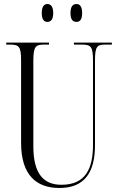

<svg xmlns="http://www.w3.org/2000/svg" viewBox="-20 -926 589 956"><path d="M361 -817C378 -817 389 -829 389 -861C389 -893 378 -906 361 -906C342 -906 331 -893 331 -861C331 -829 342 -817 361 -817ZM216 -817C233 -817 245 -829 245 -861C245 -893 233 -906 216 -906C199 -906 188 -893 188 -861C188 -829 199 -817 216 -817ZM276 10C402 10 453 -69 453 -203V-622C453 -694 462 -704 505 -704H537V-714H348V-704H387C433 -704 443 -694 443 -624V-205C443 -88 407 -6 286 -6C200 -6 146 -57 146 -197V-622C146 -695 157 -704 201 -704H224V-714H11V-704H30C75 -704 85 -694 85 -625V-215C85 -53 162 10 276 10Z"/></svg>

Font: Noto Serif Display ExtraCondensed Light
Style: Regular
Weight: 300
Width: 2
Designer: Monotype Design Team
Foundry: Monotype Imaging Inc.
Version: Version 2.009